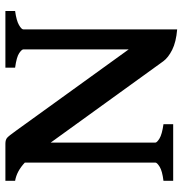

<svg xmlns="http://www.w3.org/2000/svg" viewBox="-3 -652 670 704"><g transform="rotate(-90 332.0 -300.0)"><path d="M576.2 14.6Q529.8 10.7 501.2 -3.7Q472.7 -18.1 459.5 -36.1L161.1 -449.2V-65.4Q161.1 -59.6 176 -50.3Q190.9 -41 228.5 -35.6V0H21V-35.6Q57.1 -40 72.5 -49.6Q87.9 -59.1 87.9 -65.4V-543.9Q56.2 -573.7 21 -579.6V-615.2H157.2Q171.4 -615.2 178.7 -608.9Q186 -602.5 204.1 -577.1L502.9 -163.1V-549.3Q502.9 -555.2 489 -564.7Q475.1 -574.2 436 -579.6V-615.2H643.6V-579.6Q608.4 -574.7 592.3 -565.4Q576.2 -556.2 576.2 -549.3Z"/></g></svg>

Font: David Libre
Style: Bold
Weight: 700
Designer: Ismar David, J. Victor Gaultney, Annie Olsen and Meir Sadan
Foundry: Monotype Imaging Inc. & SIL International
Version: Version 1.100; ttfautohint (v1.8.4.7-5d5b)